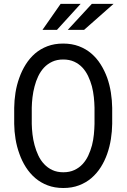

<svg xmlns="http://www.w3.org/2000/svg" viewBox="-20 -941 640 971"><path d="M547.4 -314.5V-395.5Q546.9 -433.6 540.8 -472.7Q534.7 -511.7 522 -547.9Q508.8 -584 489 -615.5Q469.2 -647 441.9 -670.4Q414.6 -693.8 378.9 -707.3Q343.3 -720.7 299.3 -720.7Q255.4 -720.7 220 -707.3Q184.6 -693.8 157.2 -670.4Q129.9 -646.5 110.1 -615Q90.3 -583.5 77.6 -547.4Q64.5 -511.2 58.3 -472.4Q52.2 -433.6 51.8 -395.5V-314.5Q52.2 -276.4 58.6 -237.8Q64.9 -199.2 78.1 -163.1Q90.8 -127 110.8 -95.5Q130.9 -64 158.2 -40.5Q185.5 -17.1 220.9 -3.7Q256.3 9.8 300.3 9.8Q344.2 9.8 379.6 -3.7Q415 -17.1 442.4 -40.5Q469.7 -64 489.5 -95.2Q509.3 -126.5 522 -162.6Q534.7 -198.7 540.8 -237.5Q546.9 -276.4 547.4 -314.5ZM458 -396.5V-314.5Q457.5 -289.1 454.8 -261.2Q452.1 -233.4 445.3 -206.5Q438 -179.2 426.5 -154.5Q415 -129.9 397.9 -111.3Q380.4 -92.3 356.2 -81.1Q332 -69.8 300.3 -69.8Q268.6 -69.8 244.6 -81.1Q220.7 -92.3 203.1 -111.3Q185.5 -129.9 173.8 -154.8Q162.1 -179.7 154.8 -207Q147.5 -233.9 144.3 -261.7Q141.1 -289.6 140.6 -314.5V-396.5Q141.1 -421.4 144.3 -449Q147.5 -476.6 154.8 -503.9Q161.6 -530.8 173.3 -555.4Q185.1 -580.1 202.6 -599.1Q220.2 -617.7 244.1 -628.9Q268.1 -640.1 299.3 -640.1Q331.1 -640.1 355 -629.2Q378.9 -618.2 396.5 -599.6Q414.1 -580.6 425.8 -555.9Q437.5 -531.2 444.8 -504.4Q451.7 -477.1 454.6 -449.5Q457.5 -421.9 458 -396.5ZM444.3 -921.4 322.8 -790H405.3L554.2 -921.4ZM286.6 -921.4 194.8 -790H268.1L387.7 -921.4Z"/></svg>

Font: Roboto Mono
Style: Regular
Weight: 400
Monospace: yes
Designer: Google
Version: Version 3.000